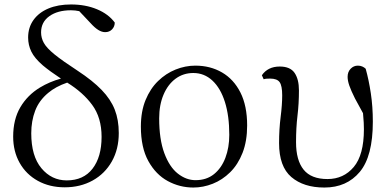

<svg xmlns="http://www.w3.org/2000/svg" viewBox="-20 -825 1747 860"><path d="M270 14Q202 14 149.5 -15Q97 -44 68 -95.5Q39 -147 39 -213Q39 -290 71 -344.5Q103 -399 159 -433Q202 -459 253 -473Q203 -506 172 -532Q135 -564 120.5 -593.5Q106 -623 106 -657Q106 -702 130 -735.5Q154 -769 197 -787Q240 -805 298 -805Q363 -805 414.5 -783.5Q466 -762 494 -724Q494 -706 482 -693.5Q470 -681 451 -681Q436 -681 420 -691Q404 -701 386 -721L335 -775Q317 -779 298 -779Q238 -779 201 -752.5Q164 -726 164 -680Q164 -655 176.5 -632.5Q189 -610 224 -581.5Q259 -553 328 -508Q395 -464 435.5 -422Q476 -380 494 -334Q512 -288 512 -229Q512 -157 481 -102Q450 -47 395 -16.5Q340 14 270 14ZM281 -455Q229 -437 196 -409Q155 -375 137.5 -329Q120 -283 120 -228Q120 -126 165.5 -71.5Q211 -17 279 -17Q354 -17 394.5 -69.5Q435 -122 435 -212Q435 -298 393 -355Q352 -411 281 -455Z M846 15Q785 15 731.5 -14Q678 -43 644.5 -103.5Q611 -164 611 -258Q611 -326 632 -377Q653 -428 688 -462Q723 -496 766.5 -513.5Q810 -531 855 -531Q922 -531 974.5 -500.5Q1027 -470 1057 -410.5Q1087 -351 1087 -263Q1087 -193 1066.5 -140.5Q1046 -88 1011 -53.5Q976 -19 933 -2Q890 15 846 15ZM856 -18Q905 -18 938.5 -45Q972 -72 989.5 -118Q1007 -164 1007 -221Q1007 -306 987.5 -368Q968 -430 931.5 -464Q895 -498 846 -498Q801 -498 766.5 -472.5Q732 -447 712.5 -401Q693 -355 693 -295Q693 -201 716 -139Q739 -77 776.5 -47.5Q814 -18 856 -18Z M1433 15Q1340 15 1285 -32Q1230 -79 1230 -184Q1230 -246 1237 -301Q1244 -356 1244 -398Q1244 -441 1232.5 -457Q1221 -473 1190 -473Q1182 -473 1174.5 -472.5Q1167 -472 1161 -470L1153 -488Q1166 -507 1186 -517Q1206 -527 1233 -527Q1280 -527 1299.5 -498.5Q1319 -470 1319 -420Q1319 -361 1312.5 -307Q1306 -253 1306 -188Q1306 -107 1340 -65Q1374 -23 1447 -23Q1519 -23 1564.5 -77Q1610 -131 1610 -246Q1610 -275 1607 -305Q1606 -311 1606 -318Q1584 -357 1570 -384Q1552 -420 1544.5 -442Q1537 -464 1537 -481Q1537 -503 1550.5 -517Q1564 -531 1583 -531Q1594 -531 1603 -527Q1612 -523 1618 -517Q1632 -467 1641 -407Q1650 -347 1650 -280Q1650 -125 1591.5 -55Q1533 15 1433 15Z"/></svg>

Font: Early Summer Mincho
Style: Regular
Weight: 400
Designer: GuiWonder
Version: Version 1.002